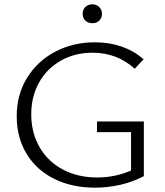

<svg xmlns="http://www.w3.org/2000/svg" viewBox="-20 -859 760 885"><path d="M361 -795Q361 -815 373.5 -827Q386 -839 406 -839Q425 -839 437.5 -826.5Q450 -814 450 -795Q450 -776 437.5 -764Q425 -752 406 -752Q386 -752 373.5 -764Q361 -776 361 -795ZM643 -299V-47Q594 -21 536 -7.5Q478 6 418 6Q311 6 229 -35Q147 -76 102 -151Q57 -226 57 -323Q57 -423 105 -500.5Q153 -578 235 -621Q317 -664 417 -664Q551 -664 642 -586L601 -542Q520 -616 407 -616Q325 -616 260.5 -579.5Q196 -543 160 -478.5Q124 -414 124 -332Q124 -247 162.5 -180.5Q201 -114 270 -77.5Q339 -41 428 -41Q511 -41 584 -73V-250H427V-299Z"/></svg>

Font: Ysabeau SC Semilight
Style: Regular
Weight: 300
Designer: Christian Thalmann (Catharsis Fonts)
Version: Version 0.003